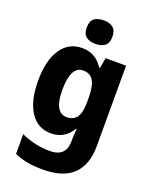

<svg xmlns="http://www.w3.org/2000/svg" viewBox="-180 -864 951 1201"><g transform="rotate(20 295.5 -264.0)"><path d="M230 -559Q321 -559 371 -480H376L389 -549H525V-14Q525 110 459 175Q393 240 256 240Q201 240 155.5 232Q110 224 67 205V74Q161 116 257 116Q311 116 338.5 90.5Q366 65 366 9V0Q366 -16 367 -35Q368 -54 370 -71H366Q318 10 226 10Q139 10 89.5 -64.5Q40 -139 40 -273Q40 -409 91 -484Q142 -559 230 -559ZM284 -429Q202 -429 202 -270Q202 -119 286 -119Q331 -119 352.5 -150.5Q374 -182 374 -254V-277Q374 -356 353 -392.5Q332 -429 284 -429ZM298 -768Q336 -768 359.5 -750Q383 -732 383 -689Q383 -646 359 -628.5Q335 -611 298 -611Q260 -611 236 -628.5Q212 -646 212 -689Q212 -733 235.5 -750.5Q259 -768 298 -768Z"/></g></svg>

Font: Noto Sans Gurmukhi SemiCondensed ExtraBold
Style: Regular
Weight: 800
Width: 4
Designer: Jelle Bosma - Monotype Design Team
Foundry: Monotype Imaging Inc.
Version: Version 2.004; ttfautohint (v1.8.4.7-5d5b)